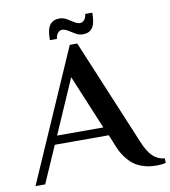

<svg xmlns="http://www.w3.org/2000/svg" viewBox="-88 -873 845 952"><g transform="rotate(-10 335.0 -397.0)"><path d="M210 -700.2Q210 -754.4 226.3 -776.1Q242.7 -797.9 274.9 -797.9Q293.5 -797.9 311 -787.8Q328.6 -777.8 343.8 -767.8Q358.9 -757.8 372.1 -757.8Q386.2 -757.8 395.5 -770.5Q404.8 -783.2 404.8 -797.9H440.9Q440.9 -743.7 425 -721.9Q409.2 -700.2 377 -700.2Q358.4 -700.2 340.8 -710.2Q323.2 -720.2 307.9 -730.2Q292.5 -740.2 278.8 -740.2Q264.6 -740.2 255.4 -727.5Q246.1 -714.8 246.1 -700.2ZM626 3.9Q606 3.9 588.6 1.7Q571.3 -0.5 548.8 -8.5Q526.4 -16.6 508.3 -30.3Q490.2 -43.9 471.7 -68.4Q453.1 -92.8 439.9 -126L416 -185.1H144L63 0H14.2L303.2 -660.2H340.8L564 -126Q584.5 -75.7 609.1 -51.5Q633.8 -27.3 669.9 -23.9V-1Q651.4 3.9 626 3.9ZM163.1 -228H396L282.2 -501Z"/></g></svg>

Font: El Messiri SemiBold
Style: Regular
Weight: 600
Designer: Mohamed Gaber
Foundry: Kief Type Foundry
Version: Version 2.007;PS 002.007;hotconv 1.0.88;makeotf.lib2.5.64775